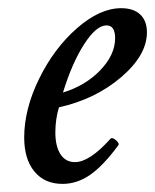

<svg xmlns="http://www.w3.org/2000/svg" viewBox="-20 -436 379 469"><path d="M132.8 13.2Q88.9 13.2 64 -17.1Q39.1 -47.4 39.1 -100.1Q39.1 -169.4 75.7 -243.9Q112.3 -318.4 168.2 -367.2Q224.1 -416 275.9 -416Q306.2 -416 322.5 -400.6Q338.9 -385.3 338.9 -356.9Q338.9 -301.3 276.1 -247.6Q213.4 -193.8 124 -173.8Q115.2 -144.5 115.2 -112.8Q115.2 -78.6 127.7 -59.3Q140.1 -40 163.1 -40Q198.7 -40 250 -97.2Q252.4 -100.1 258.1 -97.2Q263.7 -94.2 267.6 -89.1Q271.5 -84 269 -81.1Q231.9 -30.8 200 -8.8Q168 13.2 132.8 13.2ZM133.8 -210Q188.5 -226.6 224.9 -264.4Q261.2 -302.2 261.2 -342.8Q261.2 -374 240.2 -374Q215.3 -374 185.8 -328.4Q156.2 -282.7 133.8 -210Z"/></svg>

Font: Junicode SmCond Medium
Style: Italic
Weight: 500
Width: 4
Italic angle: -11°
Designer: Peter S. Baker
Version: Version 2.206